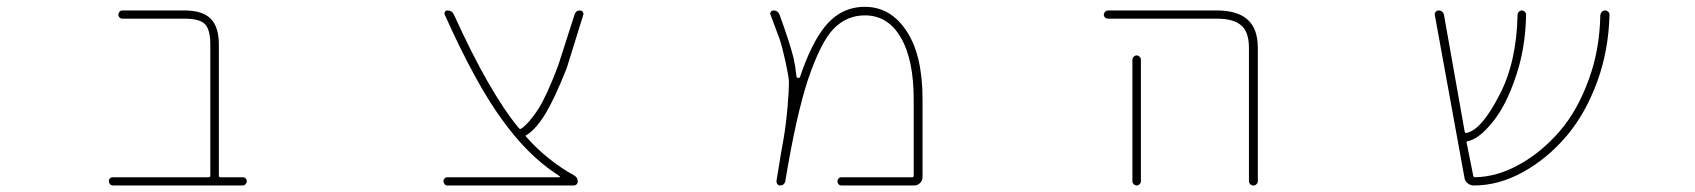

<svg xmlns="http://www.w3.org/2000/svg" viewBox="-20 -575 5040 571"><path d="M315.4 -23.4Q310.5 -23.4 307.1 -27.3Q303.7 -31.2 303.7 -36.1Q303.7 -41 307.1 -44.4Q310.5 -47.9 315.4 -47.9H600.6Q605.5 -47.9 605.5 -52.7V-442.4Q605.5 -486.3 589.8 -502.9Q574.2 -519.5 528.3 -519.5H343.8Q338.9 -519.5 335.4 -522.9Q332 -526.4 332 -531.2Q332 -536.1 335.4 -540Q338.9 -543.9 343.8 -543.9H528.3Q582 -543.9 606.4 -519.5Q630.9 -495.1 630.9 -442.4V-52.7Q630.9 -47.9 634.8 -47.9H702.1Q707 -47.9 710.4 -44.4Q713.9 -41 713.9 -36.1Q713.9 -31.2 710.4 -27.3Q707 -23.4 702.1 -23.4Z M1310.5 -23.4Q1305.7 -23.4 1302.2 -27.3Q1298.8 -31.2 1298.8 -36.1Q1298.8 -41 1302.2 -44.4Q1305.7 -47.9 1310.5 -47.9H1643.6Q1644.5 -47.9 1645 -48.8Q1645.5 -49.8 1644.5 -50.8L1634.8 -57.6Q1550.8 -112.3 1475.6 -215.8Q1395.5 -324.2 1302.7 -531.2Q1300.8 -536.1 1303.2 -540Q1305.7 -543.9 1310.5 -543.9Q1324.2 -543.9 1330.1 -531.2Q1434.6 -300.8 1523.4 -193.4Q1526.4 -190.4 1530.3 -192.4Q1553.7 -209 1581.1 -251Q1607.4 -293 1640.6 -381.8L1688.5 -531.2Q1692.4 -543.9 1705.1 -543.9Q1710 -543.9 1712.9 -540Q1715.8 -536.1 1714.8 -531.2L1665 -371.1Q1629.9 -283.2 1602.5 -237.3Q1575.2 -192.4 1546.9 -173.8H1544.9Q1542 -170.9 1544.9 -168L1545.9 -167Q1607.4 -97.7 1688.5 -52.7Q1698.2 -46.9 1698.2 -35.2Q1698.2 -30.3 1694.8 -26.9Q1691.4 -23.4 1686.5 -23.4Z M2482.4 -23.4Q2477.5 -23.4 2474.1 -26.9Q2470.7 -30.3 2470.7 -35.6Q2470.7 -41 2474.1 -44.4Q2477.5 -47.9 2482.4 -47.9H2693.4Q2697.3 -47.9 2697.3 -52.7V-279.3Q2697.3 -397.5 2659.2 -462.9Q2621.1 -529.3 2551.8 -529.3Q2498 -529.3 2459 -489.3Q2420.9 -450.2 2382.8 -337.9Q2347.7 -231.4 2315.4 -36.1Q2312.5 -23.4 2299.8 -23.4Q2294.9 -23.4 2292 -27.3Q2289.1 -31.2 2289.1 -36.1Q2303.7 -127.9 2310.5 -163.1Q2317.4 -203.1 2322.3 -258.8Q2326.2 -305.7 2326.2 -326.2Q2326.2 -330.1 2326.2 -333Q2325.2 -349.6 2315.9 -392.1Q2306.6 -434.6 2298.8 -458Q2291 -478.5 2271.5 -531.2Q2270.5 -532.2 2270.5 -534.2Q2270.5 -537.1 2272.5 -540Q2275.4 -543.9 2280.3 -543.9Q2293.9 -543.9 2298.8 -530.3Q2329.1 -446.3 2339.8 -403.3Q2345.7 -377 2348.6 -348.6Q2348.6 -343.8 2352.5 -343.8L2353.5 -342.8Q2358.4 -342.8 2359.4 -346.7Q2392.6 -445.3 2432.6 -495.1Q2457 -525.4 2486.8 -540Q2516.6 -554.7 2551.8 -554.7Q2589.8 -554.7 2620.6 -537.1Q2651.4 -519.5 2674.8 -484.4Q2723.6 -413.1 2723.6 -279.3V-47.9Q2723.6 -38.1 2716.3 -30.8Q2709 -23.4 2699.2 -23.4Z M3694.3 -36.1V-432.6Q3694.3 -479.5 3671.9 -499Q3649.4 -519.5 3598.6 -519.5H3275.4Q3270.5 -519.5 3266.6 -522.9Q3262.7 -526.4 3262.7 -531.2Q3262.7 -536.1 3266.6 -540Q3270.5 -543.9 3275.4 -543.9H3598.6Q3660.2 -543.9 3690.4 -516.6Q3720.7 -489.3 3720.7 -432.6V-36.1Q3720.7 -31.2 3716.8 -27.3Q3712.9 -23.4 3707.5 -23.4Q3702.1 -23.4 3698.2 -27.3Q3694.3 -31.2 3694.3 -36.1ZM3347.7 -36.1V-397.5Q3347.7 -402.3 3351.6 -406.2Q3355.5 -410.2 3360.4 -410.2Q3365.2 -410.2 3369.1 -406.2Q3373 -402.3 3373 -397.5V-36.1Q3373 -31.2 3369.1 -27.3Q3365.2 -23.4 3360.4 -23.4Q3355.5 -23.4 3351.6 -27.3Q3347.7 -31.2 3347.7 -36.1Z M4363.3 -23.4Q4352.5 -23.4 4344.2 -30.3Q4335.9 -37.1 4335 -47.9L4247.1 -530.3Q4246.1 -535.2 4249.5 -539.6Q4252.9 -543.9 4257.8 -543.9Q4271.5 -543.9 4274.4 -530.3L4335.9 -183.6Q4336.9 -178.7 4340.8 -179.7H4341.8Q4386.7 -189.5 4439.5 -293Q4490.2 -389.6 4493.2 -531.2Q4493.2 -536.1 4497.1 -540Q4501 -543.9 4505.9 -543.9Q4510.7 -543.9 4514.6 -540Q4518.6 -536.1 4518.6 -531.2Q4516.6 -432.6 4489.3 -351.6Q4460 -261.7 4418.9 -211.9Q4378.9 -162.1 4345.7 -155.3H4344.7Q4340.8 -154.3 4341.8 -150.4L4361.3 -52.7Q4362.3 -47.9 4366.2 -47.9Q4431.6 -48.8 4497.1 -85Q4564.5 -122.1 4618.7 -185.1Q4672.9 -248 4706.1 -341.8Q4737.3 -427.7 4739.3 -530.3Q4740.2 -536.1 4744.1 -540Q4748 -543.9 4753.4 -543.9Q4758.8 -543.9 4762.7 -540Q4766.6 -536.1 4766.6 -531.2Q4766.6 -530.3 4766.6 -530.3Q4763.7 -425.8 4731.4 -335.9Q4696.3 -238.3 4639.2 -170.9Q4582 -103.5 4509.8 -63.5Q4437.5 -23.4 4363.3 -23.4Z"/></svg>

Font: Rounded Mgen+ 1m thin
Style: Regular
Weight: 100
Designer: [Source Han Sans]
Ryoko NISHIZUKA  (kana & ideographs); Paul D. Hunt (Latin, Greek & Cyrillic); Wenlong ZHANG  (bopomofo
Version: Version 1.059.20150602